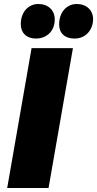

<svg xmlns="http://www.w3.org/2000/svg" viewBox="-20 -941 486 961"><path d="M16 0H223L345 -700H138ZM160 -748C210 -748 254 -782 254 -844C254 -890 221 -921 172 -921C122 -921 84 -881 84 -820C84 -776 113 -748 160 -748ZM353 -748C416 -748 446 -800 446 -844C446 -890 413 -921 364 -921C314 -921 276 -880 276 -819C276 -775 304 -748 353 -748Z"/></svg>

Font: Fixel Display Black
Style: Italic
Weight: 900
Italic angle: -10°
Designer: AlfaBravo + MacPaw
Foundry: Kyrylo Tkachov, Marchela Mozhyna, Serhii Makarenko, Maria Weinstein, Zakhar Kryvoshyya
Version: Version 1.210;Glyphs 3.2 (3217)